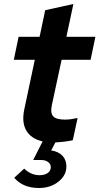

<svg xmlns="http://www.w3.org/2000/svg" viewBox="-20 -705 497 960"><path d="M101 -156 154 -406H49L73 -521H178L206 -654L347 -685L312 -521H457L433 -406H288L239 -178Q231 -140 246 -123.5Q261 -107 304 -107Q320 -107 335 -109Q350 -111 368 -115L344 -4Q328 0 303.5 3Q279 6 257 7L236 47Q273 53 292.5 74Q312 95 312 127Q312 172 272 203.5Q232 235 175 235Q135 235 104.5 222.5Q74 210 51 184L101 138Q117 154 136.5 162.5Q156 171 178 171Q203 171 218.5 160Q234 149 234 131Q234 115 220.5 105Q207 95 185 95H146L193 2Q136 -11 112 -51.5Q88 -92 101 -156Z"/></svg>

Font: Red Hat Display
Style: Bold Italic
Weight: 700
Italic angle: -12°
Designer: Pentagram / MCKL
Foundry: Pentagram / MCKL
Version: Version 1.003; Red Hat Display Bold Italic